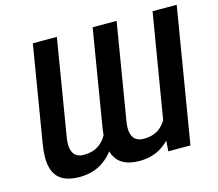

<svg xmlns="http://www.w3.org/2000/svg" viewBox="-104 -860 1138 1002"><g transform="rotate(-15 465.0 -359.5)"><path d="M697.3 -117.2 798.8 -727.5H929.2L808.6 0H689ZM732.9 -246.1 779.8 -247.1Q767.6 -173.3 735.8 -115.2Q704.1 -57.1 652.8 -23.7Q601.6 9.8 531.7 9.8Q477.1 9.8 440.7 -11.5Q404.3 -32.7 390.4 -81.3Q376.5 -129.9 389.6 -210.4L475.1 -727.5H604.5L519 -210.4Q511.7 -168 518.6 -142.8Q525.4 -117.7 542.2 -106.9Q559.1 -96.2 582.5 -96.2Q628.9 -96.2 659.4 -115.7Q689.9 -135.3 707.8 -169.2Q725.6 -203.1 732.9 -246.1ZM410.2 -246.1 458 -247.1Q445.8 -172.9 413.8 -114.7Q381.8 -56.6 330.3 -23.4Q278.8 9.8 207.5 9.8Q150.9 9.8 114.5 -11.5Q78.1 -32.7 65.4 -81.1Q52.7 -129.4 66.4 -210.4L151.9 -727.5H281.7L196.3 -210.4Q189 -167 195.8 -142.1Q202.6 -117.2 219.5 -106.7Q236.3 -96.2 258.3 -96.2Q304.7 -96.2 335.7 -115.7Q366.7 -135.3 384.8 -169.2Q402.8 -203.1 410.2 -246.1Z"/></g></svg>

Font: Inter 18pt SemiBold
Style: Italic
Weight: 600
Italic angle: -9.3988°
Designer: Rasmus Andersson
Foundry: rsms
Version: Version 4.001;git-66647c0bb